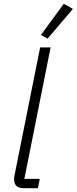

<svg xmlns="http://www.w3.org/2000/svg" viewBox="-20 -989 403 1009"><path d="M363 -942 230 -786 195 -805 315 -969ZM179 0H105Q54 0 54 -46Q54 -55 56 -66L191 -740H246L108 -49H189Z"/></svg>

Font: IBM Plex Sans Light
Style: Italic
Weight: 300
Italic angle: -11.31°
Designer: Mike Abbink, Paul van der Laan, Pieter van Rosmalen
Foundry: Bold Monday
Version: Version 3.0